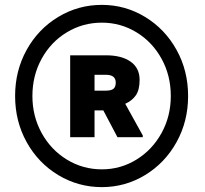

<svg xmlns="http://www.w3.org/2000/svg" viewBox="-20 -758 841 788"><path d="M398 -738Q494 -738 575.5 -688.5Q657 -639 704.5 -553.5Q752 -468 752 -364Q752 -260 704.5 -174.5Q657 -89 575.5 -39.5Q494 10 398 10Q301 10 219 -39.5Q137 -89 89.5 -174.5Q42 -260 42 -364Q42 -468 89.5 -553.5Q137 -639 219 -688.5Q301 -738 398 -738ZM398 -63Q475 -63 540 -103Q605 -143 643 -212Q681 -281 681 -364Q681 -448 643 -517Q605 -586 540 -625.5Q475 -665 398 -665Q320 -665 254.5 -625.5Q189 -586 151 -517Q113 -448 113 -364Q113 -281 151 -212Q189 -143 254.5 -103Q320 -63 398 -63ZM553 -430Q553 -390 538 -367.5Q523 -345 494 -332L566 -202V-195H462L404 -305H368V-195H268V-531H415Q479 -531 516 -505Q553 -479 553 -430ZM368 -386H415Q436 -386 445.5 -393.5Q455 -401 455 -419Q455 -451 415 -451H368Z"/></svg>

Font: Freesentation 9 Black
Style: Regular
Weight: 900
Designer: glyphs from Roboto by Christian Robertson / Hangul glyphs from Noto Sans CJK(Source Han Sans) by Jang Soo-young and Kang
Foundry: PT&
Version: Version 2.001